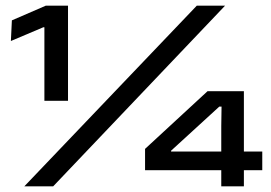

<svg xmlns="http://www.w3.org/2000/svg" viewBox="-20 -659 958 679"><path d="M137 -302.5V-562.5H133L18.5 -514L22 -587L142 -639H220.5V-302.5ZM66 0 676 -639H776L168 0ZM762.5 0V-213.5L763.5 -282H755.5L585 -126V-94.5L546.5 -123H907.5V-57H493V-132.5L714 -336.5H842.5V0Z"/></svg>

Font: Anek Latin Expanded Medium
Style: Regular
Weight: 500
Width: 7
Designer: Yesha Goshar
Foundry: Ek Type
Version: Version 1.003